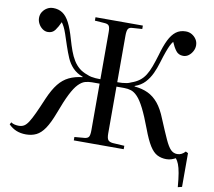

<svg xmlns="http://www.w3.org/2000/svg" viewBox="-99 -841 1236 1110"><g transform="rotate(10 519.0 -285.5)"><path d="M1014 162Q1010 112 1004.5 80.5Q999 49 991.5 30Q984 11 974 -1Q965 4 951 9Q937 14 920 14Q891 14 867 2Q843 -10 822 -43.5Q801 -77 778 -139Q751 -211 729.5 -253.5Q708 -296 688.5 -316.5Q669 -337 650 -343Q631 -349 609 -349H564V-74Q564 -47 571.5 -36.5Q579 -26 600 -24L668 -20V0H375V-20L434 -25Q453 -27 459 -37.5Q465 -48 465 -76V-349H420Q399 -349 380 -343.5Q361 -338 341 -317.5Q321 -297 299.5 -254.5Q278 -212 251 -139Q228 -78 205.5 -45Q183 -12 156.5 1Q130 14 96 14Q65 14 40 4Q15 -6 -6 -27L1 -40Q11 -33 23 -30.5Q35 -28 47 -28Q64 -28 77 -35.5Q90 -43 103 -63Q116 -83 132.5 -118.5Q149 -154 173 -211Q197 -266 223 -298.5Q249 -331 283 -347.5Q317 -364 362 -369V-371Q326 -384 303 -408Q280 -432 266.5 -463.5Q253 -495 241 -531Q227 -574 218.5 -598.5Q210 -623 203 -636.5Q196 -650 188 -661Q175 -632 160 -611.5Q145 -591 118 -591Q101 -591 86.5 -601.5Q72 -612 63 -628.5Q54 -645 54 -663Q54 -683 64 -698.5Q74 -714 90 -723.5Q106 -733 126 -733Q157 -733 180.5 -717.5Q204 -702 222 -667Q240 -632 257 -572Q267 -537 278 -507Q289 -477 303.5 -453.5Q318 -430 338 -413.5Q358 -397 385 -388Q398 -382 410.5 -379.5Q423 -377 436.5 -376Q450 -375 465 -375V-652Q465 -678 458.5 -688Q452 -698 432 -699L375 -703V-723H653V-703L594 -699Q576 -698 570 -686.5Q564 -675 564 -648V-375Q579 -375 593 -376Q607 -377 619.5 -379.5Q632 -382 644 -388Q671 -397 691 -412Q711 -427 725 -449.5Q739 -472 750 -502Q761 -532 773 -572Q788 -626 805.5 -661.5Q823 -697 846.5 -715Q870 -733 904 -733Q924 -733 940 -723.5Q956 -714 966 -698.5Q976 -683 976 -663Q976 -645 967 -628.5Q958 -612 944 -601.5Q930 -591 912 -591Q885 -591 869.5 -611.5Q854 -632 842 -661Q833 -650 826 -635.5Q819 -621 810 -596.5Q801 -572 788 -529Q778 -495 763.5 -464Q749 -433 726.5 -408.5Q704 -384 667 -371V-368Q712 -364 746 -348Q780 -332 807 -299.5Q834 -267 856 -211Q886 -139 904.5 -98.5Q923 -58 939 -42Q955 -26 977 -26Q991 -26 1002.5 -32Q1014 -38 1024 -49L1038 -42V156Z"/></g></svg>

Font: Literata 60pt
Style: Regular
Weight: 400
Designer: Latin by Veronika Burian and Jose Scaglione. Greek by Irene Vlachou. Cyrillic by Vera Evstafieva.
Foundry: TypeTogether
Version: Version 3.002